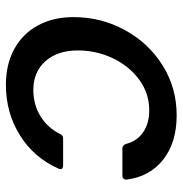

<svg xmlns="http://www.w3.org/2000/svg" viewBox="-4 -604 619 651"><g transform="rotate(90 305.5 -278.5)"><path d="M38 -218Q38 -312 82 -392.5Q126 -473 202 -520.5Q278 -568 371 -568Q463 -568 521 -522.5Q579 -477 589 -398V-396Q589 -391 585.5 -387.5Q582 -384 577 -384H483Q473 -384 468 -396Q459 -433 429 -454Q399 -475 354 -475Q296 -475 249.5 -440.5Q203 -406 177 -350.5Q151 -295 151 -233Q151 -164 187.5 -123Q224 -82 285 -82Q335 -82 374.5 -106.5Q414 -131 435 -174Q439 -183 450 -183H541Q549 -183 552 -179Q555 -175 552 -168Q515 -84 438.5 -36.5Q362 11 268 11Q198 11 146 -17.5Q94 -46 66 -98Q38 -150 38 -218Z"/></g></svg>

Font: Open Sauce Two Medium Italic
Style: Regular
Weight: 500
Italic angle: -10°
Designer: Alfredo Marco Pradil
Foundry: Creative Sauce Fz LLC
Version: Version 1.477